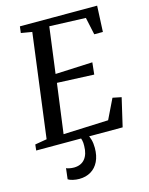

<svg xmlns="http://www.w3.org/2000/svg" viewBox="-142 -830 894 1149"><g transform="rotate(-15 305.0 -256.0)"><path d="M-2 0 2 -36.5 75.5 -49 159 -691.5 91 -703 96 -743H574.5L567 -582H513.5L490.5 -689.5L266 -698L228.5 -412.5L459 -423L451 -349L222.5 -359L181.5 -52L460.5 -63.5L520.5 -187L574.5 -176L533.5 0ZM296 -14 319.5 -12Q328.5 2 334.8 24.5Q341 47 341 75Q341 124 324 159Q307 194 276 212.5Q245 231 203.5 231Q184 231 164.5 226.5Q145 222 135 215L143 148Q149 151.5 162.8 154.2Q176.5 157 191 157Q235 156.5 258.5 127.8Q282 99 282.5 48Q283.5 27 279.8 12.8Q276 -1.5 272.5 -12Z"/></g></svg>

Font: Merriweather 36pt
Style: Italic
Weight: 400
Italic angle: -7.8°
Version: Version 2.101